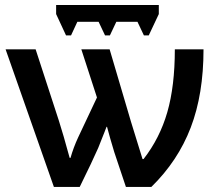

<svg xmlns="http://www.w3.org/2000/svg" viewBox="-20 -735 881 755"><path d="M200.7 -679.7V-715.3H604.5V-679.7L564.9 -595.7H545.9L520.5 -649.4H437.5L412.1 -595.7H393.1L367.7 -649.4H284.2L259.3 -595.7H239.7ZM2 -541H120.1L211.4 -260.7Q228.5 -207.5 253.9 -114.3H257.3Q268.6 -154.3 287.1 -194.3L361.3 -351.6L299.8 -541H411.1L495.1 -256.3L540.5 -109.4H544.4Q608.4 -191.4 637.9 -293.9Q667.5 -396.5 667.5 -541H780.3Q780.3 -364.7 730 -233.4Q679.7 -102.1 575.2 0H475.1Q459.5 -45.4 429.2 -137.2Q412.1 -193.4 400.9 -236.3H398.9L391.6 -217.3Q376.5 -177.7 366.2 -153.3Q344.2 -103 293.5 0H191.9Z"/></svg>

Font: Viking Open Sans Light
Style: Bold
Weight: 600
Foundry: Ascender Corporation
Version: Version 2.001